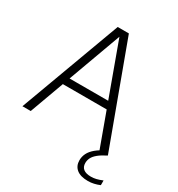

<svg xmlns="http://www.w3.org/2000/svg" viewBox="-216 -879 1133 1222"><g transform="rotate(30 350.0 -268.0)"><path d="M16 0 289 -740H371L644 0H582L323 -709.5H336L77 0ZM148.5 -250.5 163.5 -303H497L511.5 -250.5ZM614 204Q559.5 204 530.8 180.8Q502 157.5 502 116Q502 89 514 64.8Q526 40.5 552.8 18Q579.5 -4.5 625 -26L644 0Q605 19.5 583 37.8Q561 56 552 74.2Q543 92.5 543 112.5Q543 141 561.8 155.8Q580.5 170.5 617 170.5Q636 170.5 655 166Q674 161.5 699.5 151V185.5Q678.5 194.5 657.2 199.2Q636 204 614 204Z"/></g></svg>

Font: Encode Sans SC Light
Style: Regular
Weight: 300
Version: Version 3.002